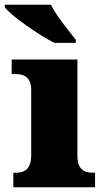

<svg xmlns="http://www.w3.org/2000/svg" viewBox="-44 -786 440 806"><path d="M184 -606H274V-619C245 -657 191 -721 170 -766H-24V-756C1 -721 114 -642 184 -606ZM12 0H355V-61H344C307 -61 281 -78 281 -131V-536H5V-475H24C60 -475 87 -458 87 -409V-135C87 -79 62 -61 24 -61H12Z"/></svg>

Font: Noto Serif Georgian Black
Style: Regular
Weight: 900
Designer: Monotype Design Team, Akaki Razmadze
Foundry: Google LLC
Version: Version 2.003